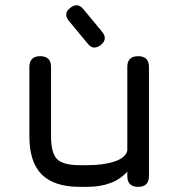

<svg xmlns="http://www.w3.org/2000/svg" viewBox="-20 -725 702 745"><path d="M372 -551Q342 -528 321 -555L248 -643Q224 -672 252 -694Q280 -717 303 -690L376 -602Q399 -574 372 -551ZM94 -465Q94 -507 136 -507Q178 -507 178 -465V-196Q178 -131 201.5 -107.5Q225 -84 290 -84H318Q381 -84 424.5 -98.5Q468 -113 474 -141V-465Q474 -507 516 -507Q558 -507 558 -465V-42Q558 0 516 0Q474 0 474 -42V-59Q421 0 318 0H290Q190 0 142 -48Q94 -96 94 -196Z"/></svg>

Font: Jura
Style: Bold
Weight: 700
Designer: Daniel Johnson, Alexei Vanyashin
Foundry: Daniel Johnson
Version: Version 5.103